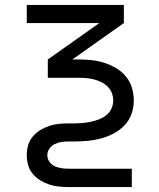

<svg xmlns="http://www.w3.org/2000/svg" viewBox="-20 -550 640 775"><path d="M258 205Q238 205 217.5 203Q197 201 178 194.5Q159 188 142 177.5Q125 167 112 151.5Q99 136 93.5 116Q88 96 88 76Q88 56 93.5 36.5Q99 17 112 1.5Q125 -14 142 -24.5Q159 -35 178 -41.5Q197 -48 217.5 -50Q238 -52 258 -52H279Q296 -52 313 -53.5Q330 -55 346.5 -58.5Q363 -62 379 -68Q395 -74 408.5 -84.5Q422 -95 429.5 -111Q437 -127 437 -144Q437 -144 437 -144Q437 -144 437 -144Q437 -160 431.5 -174.5Q426 -189 415 -200Q404 -211 390 -218Q376 -225 361 -229Q346 -233 330.5 -234.5Q315 -236 300 -236H173V-310L381 -457H88V-530H480V-457L272 -310H300Q326 -310 352 -307Q378 -304 402.5 -296Q427 -288 449.5 -274.5Q472 -261 488.5 -241Q505 -221 512.5 -195.5Q520 -170 520 -144H479H520Q520 -144 520 -144Q520 -144 520 -144Q520 -116 510.5 -89.5Q501 -63 482 -43.5Q463 -24 438.5 -11Q414 2 387.5 9Q361 16 333.5 18.5Q306 21 279 21H258Q243 21 228.5 23Q214 25 201 31.5Q188 38 179.5 50Q171 62 171 76Q171 91 179.5 103Q188 115 201 121Q214 127 228.5 129Q243 131 258 131H512V205Z"/></svg>

Font: Iosevka Curly Extended
Style: Regular
Weight: 400
Width: 7
Monospace: yes
Designer: Belleve Invis
Foundry: Belleve Invis
Version: Version 11.1.0; ttfautohint (v1.8.3)